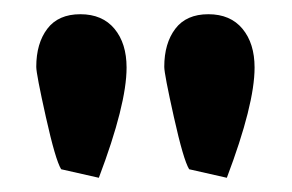

<svg xmlns="http://www.w3.org/2000/svg" viewBox="-20 -648 410 270"><path d="M31 -554Q31 -587 46.5 -607.5Q62 -628 93 -628Q124 -628 141 -607.5Q158 -587 158 -553Q158 -501 119 -398L66 -410Q58 -423 44.5 -483.5Q31 -544 31 -554ZM211 -554Q211 -587 226.5 -607.5Q242 -628 273 -628Q304 -628 321 -607.5Q338 -587 338 -553Q338 -501 299 -398L246 -410Q238 -423 224.5 -483.5Q211 -544 211 -554Z"/></svg>

Font: Gorditas
Style: Bold
Weight: 700
Designer: Gustavo Dipre (gbrenda1987@gmail.com)
Foundry: Gustavo Dipre (gbrenda1987@gmail.com)
Version: Version 001.001